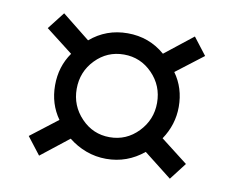

<svg xmlns="http://www.w3.org/2000/svg" viewBox="-56 -561 697 572"><g transform="rotate(10 292.5 -274.5)"><path d="M178.8 -125.9Q202.7 -106.6 231.8 -95.8Q261 -85 292.7 -85Q356.2 -85 405.8 -125.9L490.3 -59.7L529.9 -111.2L448.1 -174.6Q479.3 -221 479.3 -274.8Q479.3 -331.8 448.1 -375L530.3 -438L490.3 -489.9L405.3 -422.8Q357.1 -464.6 291.8 -464.6Q227 -464.6 178.8 -423.3L94.7 -490.3L54.2 -438.4L136 -375Q105.2 -331.3 105.2 -274.8Q105.2 -218.3 136 -175.1L54.2 -112.1L94.7 -59.7ZM170.5 -275.3Q170.5 -327.2 205.9 -363.7Q241.3 -400.3 291.8 -400.3Q342.4 -400.3 378 -363.7Q413.6 -327.2 413.6 -275.3Q413.6 -224.3 378 -187.3Q342.4 -150.3 291.8 -150.3Q241.3 -150.3 205.9 -187.3Q170.5 -224.3 170.5 -275.3Z"/></g></svg>

Font: Arad
Style: Regular
Weight: 400
Designer: Mohammad Darvishi
Version: Version 1.010;September 21, 2024;FontCreator 15.0.0.2992 64-